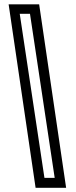

<svg xmlns="http://www.w3.org/2000/svg" viewBox="-20 -770 352 890"><path d="M286.5 100.5H145L20 -750H161.5ZM233.5 54.5 119 -706H71.5L186 54.5Z"/></svg>

Font: Tourney Medium
Style: Regular
Weight: 500
Designer: Tyler Finck
Foundry: Etcetera Type Co
Version: Version 1.015